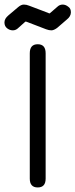

<svg xmlns="http://www.w3.org/2000/svg" viewBox="-50 -824 334 851"><path d="M70.3 -726.6Q66.4 -728.5 64.5 -728.5Q62.5 -728.5 59.6 -725.6L31.2 -700.2Q20.5 -689.5 6.8 -689.5Q-6.8 -689.5 -18.6 -698.7Q-30.3 -708 -30.3 -724.6Q-30.3 -741.2 -12.7 -755.9L31.2 -793Q43.9 -803.7 55.7 -803.7Q67.4 -803.7 79.1 -798.8L164.1 -766.6Q167 -764.6 168.9 -764.6Q170.9 -764.6 173.8 -767.6L203.1 -793Q213.9 -803.7 227.5 -803.7Q241.2 -803.7 252.9 -793.9Q264.6 -786.1 264.2 -768.6Q263.7 -751 246.1 -737.3L203.1 -700.2Q188.5 -689.5 177.7 -689.5Q167 -689.5 154.3 -694.3ZM152.3 -32.2Q152.3 6.8 117.2 6.8Q82 6.8 82 -32.2V-587.9Q82 -627.9 117.2 -627.9Q152.3 -627.9 152.3 -587.9Z"/></svg>

Font: Jura
Style: DemiBold
Weight: 600
Version: Version 2.5